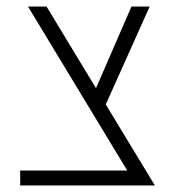

<svg xmlns="http://www.w3.org/2000/svg" viewBox="-20 -570 542 590"><path d="M305 -249 456 0H399H42V-46H371L66 -550H123L275 -299L384 -550H440Z"/></svg>

Font: Assistant Light
Style: Regular
Weight: 300
Designer: Hebrew By Ben Nathan, Latin by Paul Hunt
Version: Version 2.001;PS 002.001;hotconv 1.0.88;makeotf.lib2.5.64775